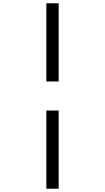

<svg xmlns="http://www.w3.org/2000/svg" viewBox="-20 -968 640 1170"><path d="M262.5 -471.5V-948H337.5V-471.5ZM262.5 182V-294.5H337.5V182Z"/></svg>

Font: Victor Mono Thin
Style: Regular
Weight: 100
Monospace: yes
Designer: Rune Bjørnerås
Version: Version 1.561;gftools[0.9.30]